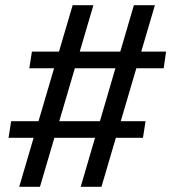

<svg xmlns="http://www.w3.org/2000/svg" viewBox="-20 -720 675 740"><path d="M291 0 496 -700H577L371 0ZM13 -189 23 -253H541L531 -189ZM54 0 260 -700H340L134 0ZM93 -457 103 -521H620L611 -457Z"/></svg>

Font: Bitter Thin Medium
Style: Italic
Weight: 500
Italic angle: -9°
Version: Version 3.021